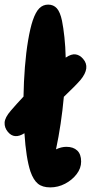

<svg xmlns="http://www.w3.org/2000/svg" viewBox="-38 -811 395 833"><path d="M180 2Q146 2 126.5 -14Q107 -30 94 -67Q75 -125 68 -233Q24 -205 -4 -239Q-19 -257 -18 -279Q-17 -301 9 -331Q33 -359 64 -392Q65 -456 70 -519.5Q75 -583 84 -636Q93 -689 104 -722Q117 -760 133 -775.5Q149 -791 171 -791Q194 -791 208.5 -775Q223 -759 231 -721Q237 -691 241.5 -649.5Q246 -608 247 -561Q272 -578 290.5 -575Q309 -572 323 -555Q355 -518 312 -465Q300 -451 281 -432Q262 -413 239 -391Q228 -271 205 -163Q228 -174 250 -174Q280 -174 297 -158Q314 -142 314 -110Q314 -81 294.5 -55.5Q275 -30 244.5 -14Q214 2 180 2Z"/></svg>

Font: DynaPuff Condensed Medium
Style: Regular
Weight: 500
Width: 3
Designer: Toshi Omagari, Jennifer Daniel
Foundry: Google Fonts
Version: Version 2.000; ttfautohint (v1.8.4.7-5d5b)